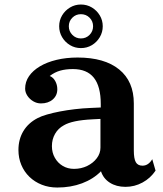

<svg xmlns="http://www.w3.org/2000/svg" viewBox="-20 -816 725 854"><path d="M339.8 -795.9Q366.7 -795.9 388.7 -782.7Q410.6 -769.5 423.8 -747.6Q437 -725.6 437 -699.2Q437 -672.9 423.8 -650.6Q410.6 -628.4 388.7 -615.2Q366.7 -602.1 339.8 -602.1Q313.5 -602.1 291.5 -615.2Q269.5 -628.4 256.3 -650.6Q243.2 -672.9 243.2 -699.2Q243.2 -725.6 256.3 -747.6Q269.5 -769.5 291.5 -782.7Q313.5 -795.9 339.8 -795.9ZM339.8 -752.9Q317.4 -752.9 301.8 -737.3Q286.1 -721.7 286.1 -699.2Q286.1 -676.8 301.8 -660.9Q317.4 -645 339.8 -645Q362.8 -645 378.4 -660.9Q394 -676.8 394 -699.2Q394 -721.7 378.4 -737.3Q362.8 -752.9 339.8 -752.9ZM428.2 -353Q428.2 -431.6 397.5 -470.2Q366.7 -508.8 304.2 -508.8Q272 -508.8 247.3 -501.7Q222.7 -494.6 201.2 -478Q216.3 -472.2 225.6 -455.6Q234.9 -439 234.9 -418.9Q234.9 -391.1 214.6 -373.5Q194.3 -356 162.1 -356Q144 -356 127.9 -365.5Q111.8 -375 101.8 -390.1Q91.8 -405.3 91.8 -421.9Q91.8 -452.1 109.1 -477.3Q126.5 -502.4 157.7 -521Q189 -539.6 231.7 -549.8Q274.4 -560.1 325.2 -560.1Q444.8 -560.1 510 -507.1Q575.2 -454.1 575.2 -356V-147Q575.2 -110.4 584 -94.7Q592.8 -79.1 613.8 -79.1Q640.1 -79.1 657.2 -107.9L671.9 -57.1Q649.4 -23.4 614 -4.2Q578.6 15.1 538.1 15.1Q497.6 15.1 468.5 -3.4Q439.5 -22 429.2 -54.2Q395 -19.5 345 -0.7Q294.9 18.1 234.9 18.1Q197.3 18.1 165.8 5.6Q134.3 -6.8 110.8 -29.5Q87.4 -52.2 74.7 -82.8Q62 -113.3 62 -148.9Q62 -196.3 84 -232.9Q106 -269.5 147.9 -291Q163.6 -299.3 189 -306.6Q214.4 -314 246.1 -320.1Q277.8 -326.2 313 -330.3Q348.1 -334.5 383.8 -335.9L428.2 -337.9ZM391.1 -285.2Q301.3 -280.8 264.2 -258.8Q238.8 -245.1 224.9 -220.7Q210.9 -196.3 210.9 -166Q210.9 -137.2 223.9 -114.3Q236.8 -91.3 259 -78.1Q281.2 -64.9 309.1 -64.9Q341.3 -64.9 367.9 -77.9Q394.5 -90.8 410.6 -112.3Q426.8 -133.8 426.8 -159.2V-287.1Z"/></svg>

Font: BIZ UDPMincho
Style: Bold
Weight: 700
Designer: TypeBank Co., Ltd.
Foundry: Morisawa Inc.
Version: Version 1.06